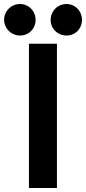

<svg xmlns="http://www.w3.org/2000/svg" viewBox="-38 -938 429 958"><path d="M106.4 -719.7H246.1V0H106.4ZM214.8 -838.9Q214.8 -860.4 225.3 -878.7Q235.8 -897 253.9 -907.5Q272 -918 293.9 -918Q314.9 -918 332.8 -907.5Q350.6 -897 360.8 -878.7Q371.1 -860.4 371.1 -838.9Q371.1 -817.4 360.8 -799.3Q350.6 -781.2 333 -771Q315.4 -760.7 294.9 -760.7Q272.9 -760.7 254.4 -771Q235.8 -781.2 225.1 -799.3Q214.4 -817.4 214.8 -838.9ZM-17.6 -838.9Q-17.6 -860.4 -6.8 -878.7Q3.9 -897 22 -907.5Q40 -918 61.5 -918Q83 -918 100.8 -907.5Q118.7 -897 129.2 -878.7Q139.6 -860.4 139.6 -838.9Q139.6 -817.4 129.4 -799.3Q119.1 -781.2 101.3 -771Q83.5 -760.7 62.5 -760.7Q41 -760.7 22.7 -771Q4.4 -781.2 -6.3 -799.3Q-17.1 -817.4 -17.6 -838.9Z"/></svg>

Font: Reddit Sans Vanilla
Style: Bold
Weight: 700
Designer: Stephen Hutchings
Foundry: Reddit
Version: Version 1.013